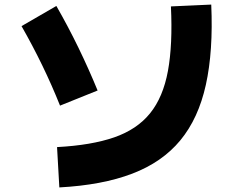

<svg xmlns="http://www.w3.org/2000/svg" viewBox="-20 -778 1040 838"><path d="M239 40 229 -136Q379 -144 478.5 -178.5Q578 -213 635 -283.5Q692 -354 713 -468.5Q734 -583 726 -750L902 -758Q911 -555 878.5 -408Q846 -261 767 -165.5Q688 -70 557 -20Q426 30 239 40ZM406 -383 242 -317Q206 -407 164 -493.5Q122 -580 74 -664L226 -752Q277 -663 322 -570.5Q367 -478 406 -383Z"/></svg>

Font: Murecho Black
Style: Regular
Weight: 900
Designer: Neil Summerour
Foundry: Positype
Version: Version 1.010; ttfautohint (v1.8.3)